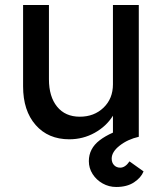

<svg xmlns="http://www.w3.org/2000/svg" viewBox="-20 -545 645 765"><path d="M256 10Q172 10 122 -47Q72 -104 72 -201V-525H175V-229Q175 -160 207.5 -120Q240 -80 298 -80Q355 -80 392.5 -116Q430 -152 430 -209V-525H533V0H430V-84Q404 -42 357.5 -16Q311 10 256 10ZM443 200Q414 200 389 186Q364 172 349 148.5Q334 125 334 97Q334 47 377 14Q420 -19 500 -41L533 0Q489 10 457 35Q425 60 425 87Q425 103 434.5 113Q444 123 459 123Q479 123 496 98L552 138Q542 163 514 181.5Q486 200 443 200Z"/></svg>

Font: Lexend Deca
Style: Regular
Weight: 400
Designer: Bonnie Shaver-Troup, Thomas Jockin
Foundry: Lexend
Version: Version 1.008; ttfautohint (v1.8.4.7-5d5b)